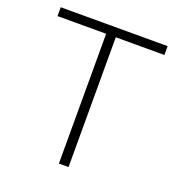

<svg xmlns="http://www.w3.org/2000/svg" viewBox="-126 -794 832 898"><g transform="rotate(20 290.0 -345.0)"><path d="M24 -646V-690H556V-646H314V0H266V-646Z"/></g></svg>

Font: Oxanium ExtraLight ExtraLight
Style: Regular
Weight: 250
Version: Version 2.000